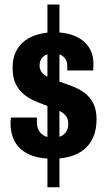

<svg xmlns="http://www.w3.org/2000/svg" viewBox="-20 -760 467 836"><path d="M186.5 55.3V-740.3H238.8V55.3ZM210.3 -69Q159.9 -69 125.3 -80.4Q90.7 -91.8 68.5 -112.7Q46.3 -133.6 36 -162.2Q25.8 -190.8 25.8 -224.7Q25.8 -229.4 26.3 -235.7Q26.8 -241.9 27.8 -248.3H140.7Q140.5 -241.9 140.5 -237.9Q140.5 -233.9 140.5 -228.9Q140.5 -207.8 148.8 -192.3Q157 -176.9 173.2 -168.6Q189.4 -160.4 210.1 -160.4Q230.5 -160.4 245.3 -166.9Q260.1 -173.4 268.7 -187.4Q277.2 -201.4 277.2 -221.4Q277.2 -246.1 262.6 -260.4Q248 -274.6 224.7 -284.1Q201.3 -293.5 174.9 -303.1Q149.7 -311.9 125.3 -323.3Q100.9 -334.7 80.4 -352.2Q59.9 -369.7 47.4 -396.8Q34.9 -423.9 34.9 -465.1Q34.9 -505.3 48.7 -534.1Q62.4 -563 87.1 -581.8Q111.8 -600.7 145 -610Q178.2 -619.4 216.1 -619.4Q253.3 -619.4 284.9 -610.5Q316.5 -601.7 339.3 -584.2Q362.1 -566.7 374.5 -541.2Q386.8 -515.8 386.8 -483.7Q386.8 -476.1 386.3 -467.7Q385.8 -459.3 385.8 -453.1H272.9V-471Q272.9 -490.3 265.5 -502.2Q258.2 -514.1 244.3 -521Q230.3 -527.8 211.9 -527.8Q198.3 -527.8 186.8 -524Q175.4 -520.1 167.9 -513.1Q160.3 -506.1 156.3 -496.6Q152.3 -487 152.3 -474.7Q152.3 -455 164.8 -441.9Q177.3 -428.7 198.4 -420.3Q219.5 -411.8 243.5 -403Q269.5 -394.3 296.8 -383.7Q324.2 -373.1 347.5 -356.2Q370.8 -339.3 385.5 -311.7Q400.3 -284.1 400.3 -241.3Q400.3 -194.8 385.6 -162Q371 -129.1 345.5 -108.7Q320 -88.2 285.7 -78.6Q251.4 -69 210.3 -69Z"/></svg>

Font: Archivo SemiBold Condensed
Style: Regular
Weight: 600
Width: 3
Version: Version 2.001